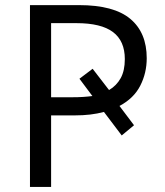

<svg xmlns="http://www.w3.org/2000/svg" viewBox="-20 -734 648 754"><path d="M556.2 -505.4Q556.2 -447.3 530.8 -397.5Q505.4 -347.7 449.2 -317.9L506.3 -242.2L458 -202.1L388.2 -294.4Q362.8 -287.6 334.5 -284.2Q306.2 -280.8 272 -280.8H180.7V0H97.7V-713.9H290.5Q427.2 -713.9 491.7 -659.9Q556.2 -606 556.2 -505.4ZM180.7 -352.1H264.6Q286.6 -352.1 305.7 -353.3Q324.7 -354.5 342.8 -356.9L292 -424.8L343.8 -463.9L408.2 -380.4Q437.5 -397.5 453.9 -427Q470.2 -456.5 470.2 -502Q470.2 -573.2 423.6 -608.2Q377 -643.1 280.3 -643.1H180.7Z"/></svg>

Font: Wonky
Style: Regular
Weight: 400
Designer: Monotype Design Team
Foundry: Monotype Imaging Inc.
Version: Version 3.000